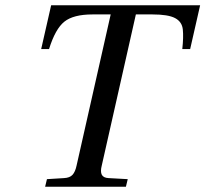

<svg xmlns="http://www.w3.org/2000/svg" viewBox="-20 -712 783 732"><path d="M137 -525 175 -692H743L705 -525H675Q680 -570 677 -599.5Q674 -629 647.5 -643Q621 -657 561 -657H498L368 -81Q362 -58 368 -46Q374 -34 394 -33L467 -29L460 0H152L159 -29L224 -33Q246 -34 256.5 -45.5Q267 -57 272 -81L402 -657H333Q260 -657 225.5 -629.5Q191 -602 167 -525Z"/></svg>

Font: Heuristica
Style: Italic
Weight: 400
Italic angle: -13°
Version: Version 1.0.2